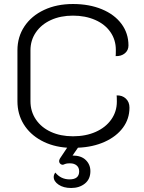

<svg xmlns="http://www.w3.org/2000/svg" viewBox="-20 -729 717 958"><path d="M369 8 342 47Q385 47 408 69.5Q431 92 431 125Q431 165 403.5 187Q376 209 335 209Q297 209 272.5 192.5Q248 176 248 154Q248 143 256 132Q284 166 327 166Q375 166 375 126Q375 107 362.5 96.5Q350 86 330 86H326Q310 86 298 92Q290 95 282.5 89.5Q275 84 275 74Q275 70 279 62L315 8Q242 3 185.5 -28Q129 -59 98 -109.5Q67 -160 67 -224V-478Q67 -545 102 -597.5Q137 -650 200 -679.5Q263 -709 344 -709Q425 -709 488 -683Q551 -657 586 -610Q621 -563 621 -502Q621 -478 603 -463Q585 -448 557 -449Q558 -454 558 -480Q558 -530 531 -569Q504 -608 455 -629.5Q406 -651 344 -651Q282 -651 234 -629Q186 -607 159 -567.5Q132 -528 132 -478V-224Q132 -173 159 -133Q186 -93 234 -71Q282 -49 344 -49Q408 -49 457.5 -71Q507 -93 535 -132.5Q563 -172 563 -222Q563 -246 562 -253Q590 -254 608 -237Q626 -220 626 -192Q626 -136 593.5 -92Q561 -48 502.5 -21.5Q444 5 369 8Z"/></svg>

Font: K2D ExtraLight
Style: Regular
Weight: 275
Designer: Katatrad Aksorn Co.,Ltd.
Foundry: Cadson Demak Co.,Ltd.
Version: Version 1.000; ttfautohint (v1.6)